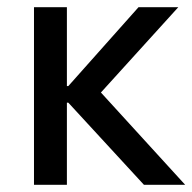

<svg xmlns="http://www.w3.org/2000/svg" viewBox="-20 -511 532 531"><path d="M74 0V-491H165V-273H169L363 -491H473L239 -233L241 -275L492 0H378L169 -227H165V0Z"/></svg>

Font: Nunito Sans 10pt SemiCondensed Medium
Style: Regular
Weight: 500
Width: 4
Designer: Vernon Adams
Foundry: Vernon Adams
Version: Version 3.101;gftools[0.9.27]